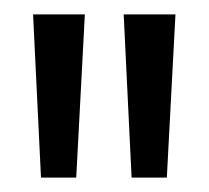

<svg xmlns="http://www.w3.org/2000/svg" viewBox="-20 -716 290 267"><path d="M37 -469 26 -696H98L86 -469ZM163 -469 152 -696H224L212 -469Z"/></svg>

Font: Bricolage Grotesque SemiCondensed Light
Style: Regular
Weight: 300
Width: 4
Designer: Mathieu Triay
Foundry: Atelier Triay
Version: Version 1.000;gftools[0.9.30]